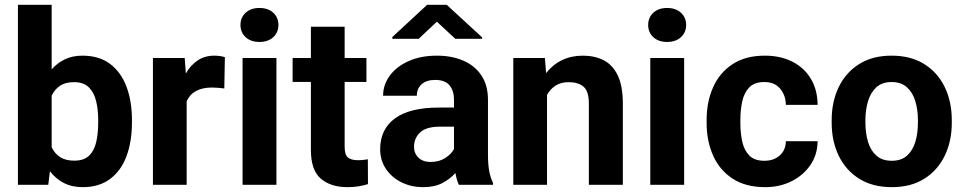

<svg xmlns="http://www.w3.org/2000/svg" viewBox="-20 -770 4018 800"><path d="M529.8 -269.5V-259.3Q529.8 -180.7 507.3 -119.9Q484.9 -59.1 439.2 -24.7Q393.6 9.8 324.7 9.8Q279.3 9.8 245.6 -7.8Q211.9 -25.4 188 -56.6L181.2 0H54.7V-750H195.3V-481Q218.8 -507.8 250.5 -522.9Q282.2 -538.1 323.7 -538.1Q393.1 -538.1 438.7 -503.7Q484.4 -469.2 507.1 -408.7Q529.8 -348.1 529.8 -269.5ZM389.2 -259.3V-269.5Q389.2 -312.5 380.6 -348.4Q372.1 -384.3 350.3 -406Q328.6 -427.7 288.6 -427.7Q252.4 -427.7 230 -412.6Q207.5 -397.5 195.3 -371.1V-156.7Q207.5 -130.4 230.2 -115.5Q252.9 -100.6 289.6 -100.6Q329.6 -100.6 351.1 -121.3Q372.6 -142.1 380.9 -178Q389.2 -213.9 389.2 -259.3Z M917 -531.7 914.6 -401.4Q904.3 -402.8 889.9 -404.1Q875.5 -405.3 863.8 -405.3Q783.2 -405.3 757.8 -348.1V0H617.2V-528.3H749.5L754.4 -463.9Q773.9 -498.5 803.7 -518.3Q833.5 -538.1 873 -538.1Q884.3 -538.1 896.7 -536.4Q909.2 -534.7 917 -531.7Z M981.9 -666Q981.9 -696.8 1003.4 -716.8Q1024.9 -736.8 1061 -736.8Q1097.2 -736.8 1118.7 -716.8Q1140.1 -696.8 1140.1 -666Q1140.1 -635.3 1118.7 -615.2Q1097.2 -595.2 1061 -595.2Q1024.9 -595.2 1003.4 -615.2Q981.9 -635.3 981.9 -666ZM1131.8 -528.3V0H990.7V-528.3Z M1506.8 -528.3V-428.7H1416V-159.2Q1416 -125 1429.7 -113.8Q1443.4 -102.5 1471.2 -102.5Q1484.4 -102.5 1494.6 -103.8Q1504.9 -105 1512.7 -106.4L1513.2 -2.9Q1495.1 2.9 1474.1 6.3Q1453.1 9.8 1427.7 9.8Q1357.9 9.8 1316.7 -25.6Q1275.4 -61 1275.4 -145V-428.7H1199.2V-528.3H1275.4V-658.7H1416V-528.3Z M1892.1 0Q1882.8 -19 1877.4 -49.3Q1856.4 -24.9 1823.7 -7.6Q1791 9.8 1743.2 9.8Q1692.9 9.8 1652.1 -10.7Q1611.3 -31.2 1587.6 -66.9Q1564 -102.5 1564 -148.4Q1564 -231.4 1625.5 -276.6Q1687 -321.8 1808.6 -321.8H1871.6V-354.5Q1871.6 -392.1 1852.8 -414.6Q1834 -437 1793 -437Q1757.3 -437 1737.1 -419.2Q1716.8 -401.4 1716.8 -371.1H1576.2Q1576.2 -416.5 1603.8 -454.3Q1631.3 -492.2 1681.9 -515.1Q1732.4 -538.1 1800.8 -538.1Q1861.8 -538.1 1909.9 -517.6Q1958 -497.1 1985.6 -456.1Q2013.2 -415 2013.2 -353.5V-127.4Q2013.2 -84 2018.6 -56.2Q2023.9 -28.3 2034.2 -8.3V0ZM1773.9 -95.2Q1810.1 -95.2 1835.4 -111.8Q1860.8 -128.4 1871.6 -148.9V-242.2H1812.5Q1756.3 -242.2 1730.7 -218.3Q1705.1 -194.3 1705.1 -158.2Q1705.1 -130.9 1723.6 -113Q1742.2 -95.2 1773.9 -95.2ZM1841.3 -750 1988.8 -614.3V-608.4H1877L1800.3 -679.7L1724.6 -608.4H1614.7V-615.7L1759.8 -750Z M2349.1 -427.7Q2317.4 -427.7 2294.9 -413.3Q2272.5 -398.9 2259.3 -374.5V0H2118.7V-528.3H2250.5L2255.4 -465.3Q2282.7 -500.5 2321.5 -519.3Q2360.4 -538.1 2408.2 -538.1Q2458 -538.1 2495.6 -518.8Q2533.2 -499.5 2554.2 -455.3Q2575.2 -411.1 2575.2 -336.9V0H2433.6V-337.4Q2433.6 -389.6 2411.6 -408.7Q2389.6 -427.7 2349.1 -427.7Z M2680.7 -666Q2680.7 -696.8 2702.1 -716.8Q2723.6 -736.8 2759.8 -736.8Q2795.9 -736.8 2817.4 -716.8Q2838.9 -696.8 2838.9 -666Q2838.9 -635.3 2817.4 -615.2Q2795.9 -595.2 2759.8 -595.2Q2723.6 -595.2 2702.1 -615.2Q2680.7 -635.3 2680.7 -666ZM2830.6 -528.3V0H2689.5V-528.3Z M3165 -100.1Q3204.1 -100.1 3229 -122.3Q3253.9 -144.5 3254.4 -181.6H3386.7Q3386.2 -126 3356.9 -82.8Q3327.6 -39.6 3278.3 -14.9Q3229 9.8 3168 9.8Q3086.4 9.8 3032.2 -25.9Q2978 -61.5 2951.2 -122.1Q2924.3 -182.6 2924.3 -256.8V-271Q2924.3 -345.7 2951.2 -406.2Q2978 -466.8 3032 -502.4Q3085.9 -538.1 3167 -538.1Q3231.9 -538.1 3281.2 -513.2Q3330.6 -488.3 3358.4 -442.1Q3386.2 -396 3386.7 -333H3254.4Q3253.9 -372.6 3230.7 -400.4Q3207.5 -428.2 3164.6 -428.2Q3123.5 -428.2 3102.1 -406Q3080.6 -383.8 3072.8 -347.9Q3064.9 -312 3064.9 -271V-256.8Q3064.9 -215.3 3072.8 -179.7Q3080.6 -144 3102.1 -122.1Q3123.5 -100.1 3165 -100.1Z M3445.3 -258.8V-269Q3445.3 -346.2 3474.6 -407Q3503.9 -467.8 3559.6 -502.9Q3615.2 -538.1 3694.8 -538.1Q3775.4 -538.1 3831.3 -502.9Q3887.2 -467.8 3916.5 -407Q3945.8 -346.2 3945.8 -269V-258.8Q3945.8 -182.1 3916.5 -121.3Q3887.2 -60.5 3831.5 -25.4Q3775.9 9.8 3695.8 9.8Q3615.7 9.8 3559.8 -25.4Q3503.9 -60.5 3474.6 -121.3Q3445.3 -182.1 3445.3 -258.8ZM3585.9 -269V-258.8Q3585.9 -214.8 3596.7 -179Q3607.4 -143.1 3631.6 -121.6Q3655.8 -100.1 3695.8 -100.1Q3735.4 -100.1 3759.3 -121.6Q3783.2 -143.1 3793.9 -179Q3804.7 -214.8 3804.7 -258.8V-269Q3804.7 -312 3793.9 -348.1Q3783.2 -384.3 3759 -406.2Q3734.9 -428.2 3694.8 -428.2Q3655.3 -428.2 3631.3 -406.2Q3607.4 -384.3 3596.7 -348.1Q3585.9 -312 3585.9 -269Z"/></svg>

Font: Vazirmatn RD FD
Style: Bold
Weight: 700
Designer: Saber Rastikerdar
Foundry: Saber Rastikerdar
Version: Version 33.003